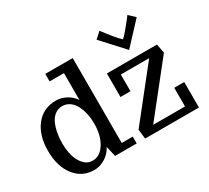

<svg xmlns="http://www.w3.org/2000/svg" viewBox="-156 -1063 1449 1332"><g transform="rotate(-30 568.5 -396.5)"><path d="M39.1 0ZM656.7 0ZM877 -672.9Q894 -688 921.6 -720.9Q949.2 -753.9 968.8 -778.8L987.8 -804.2L1036.1 -758.8L877 -587.9L716.8 -762.2L765.1 -806.2Q838.9 -707 877 -672.9ZM1096.7 0H665.5L656.7 -77.1H657.7L968.8 -469.2H741.7V-335H661.6V-523.9H1062.5L1076.7 -451.2L761.7 -54.7H1016.6V-204.1H1096.7ZM405.8 -83Q380.9 -36.6 338.6 -11.7Q296.4 13.2 253.9 13.2Q156.7 13.2 97.9 -62.5Q39.1 -138.2 39.1 -262.2Q39.1 -386.7 98.9 -462.4Q158.7 -538.1 261.2 -538.1Q301.8 -538.1 341.1 -517.1Q380.4 -496.1 404.8 -460V-674.8H290V-734.9H509.8V-54.7H598.1V0H424.8ZM278.8 -482.9Q245.6 -482.9 220 -463.4Q194.3 -443.8 179.7 -410.9Q165 -377.9 158 -339.6Q150.9 -301.3 150.9 -259.8Q150.9 -205.1 163.6 -158.4Q176.3 -111.8 205.3 -80.3Q234.4 -48.8 274.9 -48.8Q334.5 -48.8 373.3 -110.8Q412.1 -172.9 412.1 -268.1Q412.1 -307.1 404.3 -344Q396.5 -380.9 380.9 -412.6Q365.2 -444.3 338.9 -463.6Q312.5 -482.9 278.8 -482.9Z"/></g></svg>

Font: Trocchi
Style: Regular
Weight: 400
Designer: vernon adams
Version: Version 1.0; ttfautohint (v0.8) -l 6 -r 50 -G 100